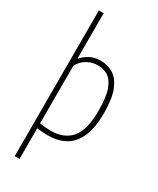

<svg xmlns="http://www.w3.org/2000/svg" viewBox="-254 -881 964 1173"><g transform="rotate(30 228.5 -294.0)"><path d="M72 220V-808H106V-489H109Q128 -512.5 160.2 -530.2Q192.5 -548 239 -548Q285 -548 324.8 -524.2Q364.5 -500.5 388.8 -442.2Q413 -384 413 -280Q413 -178.5 386 -114.8Q359 -51 307.5 -21Q256 9 183 9Q165 9 144.5 7.5Q124 6 106 4V220ZM184 -24Q277 -24 327 -81.5Q377 -139 377 -276Q377 -373.5 357.8 -425Q338.5 -476.5 306.5 -495.8Q274.5 -515 236 -515Q197 -515 161.2 -495.2Q125.5 -475.5 106 -437V-31Q121 -28 143.2 -26Q165.5 -24 184 -24Z"/></g></svg>

Font: Encode Sans Condensed Thin
Style: Regular
Weight: 100
Width: 3
Designer: Multiple Designers
Foundry: Impallari Type
Version: Version 3.002